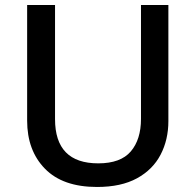

<svg xmlns="http://www.w3.org/2000/svg" viewBox="-20 -734 779 764"><path d="M650 -252Q650 -178 619 -118.5Q588 -59 525 -24.5Q462 10 366 10Q230 10 159 -62.5Q88 -135 88 -254V-714H199V-260Q199 -84 371 -84Q460 -84 500.5 -131.5Q541 -179 541 -261V-714H650Z"/></svg>

Font: Noto Kufi Arabic Medium
Style: Regular
Weight: 500
Designer: Monotype Design Team, David Williams, Khaled Hosny
Foundry: Google LLC
Version: Version 2.109; ttfautohint (v1.8.4.7-5d5b)